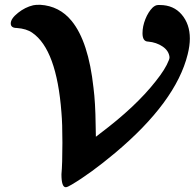

<svg xmlns="http://www.w3.org/2000/svg" viewBox="-20 -706 814 803"><path d="M50 -589Q25 -589 25 -608Q25 -628 55 -652Q85 -676 119 -684Q127 -686 148 -686Q229 -681 280 -618Q350 -532 371 -339Q379 -277 380 -184L381 -134L399 -148Q548 -260 631 -366Q672 -417 686 -454Q689 -460 689 -467Q686 -494 660 -511.5Q634 -529 600 -532Q576 -532 576 -567Q576 -596 588 -626Q600 -656 618 -674Q630 -685 641 -685H649Q706 -685 740 -645Q774 -605 774 -545Q774 -515 765 -479Q716 -280 461 -66Q358 20 280 66Q262 77 255 77Q237 77 237 23Q241 -20 241 -109Q241 -191 237 -235Q217 -499 115 -569Q91 -586 50 -589Z"/></svg>

Font: KaTeX_Caligraphic
Style: Bold
Weight: 700
Version: Version 3699957226